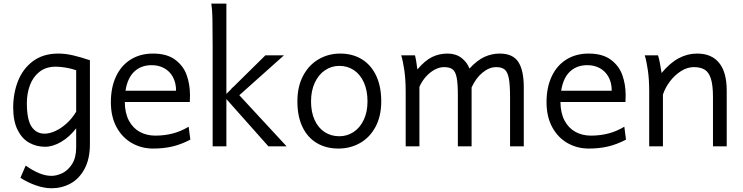

<svg xmlns="http://www.w3.org/2000/svg" viewBox="-20 -801 4065 1051"><path d="M262.2 229.5Q222.7 229.5 177.7 214.1Q132.8 198.7 91.8 172.4L120.6 105.5Q158.7 132.3 193.8 147Q229 161.6 262.2 161.6Q290 161.6 321.3 146.7Q352.5 131.8 374.8 96.7Q397 61.5 397 4.9V-98.6Q359.4 -50.3 314 -23.9Q268.6 2.4 227.1 2.4Q179.2 2.4 139.6 -19.8Q100.1 -42 76.2 -90.1Q52.2 -138.2 52.2 -212.4Q52.2 -291 78.9 -358.2Q105.5 -425.3 161.1 -466.6Q216.8 -507.8 299.3 -507.8Q338.4 -507.8 380.9 -497.8Q423.3 -487.8 472.2 -471.2V-12.2Q472.2 69.3 442.6 123.8Q413.1 178.2 365.5 203.9Q317.9 229.5 262.2 229.5ZM285.6 -436Q231.4 -436 195.8 -407.7Q160.2 -379.4 143.6 -334Q127 -288.6 127 -236.8Q127 -146 152.8 -107.7Q178.7 -69.3 223.6 -69.3Q251 -69.3 282.7 -83.7Q314.5 -98.1 344.5 -125.2Q374.5 -152.3 397 -189.5V-416.5Q372.1 -425.3 341.1 -430.7Q310.1 -436 285.6 -436Z M663.1 -242.7Q663.6 -182.6 685.5 -141.1Q707.5 -99.6 745.1 -79.1Q782.7 -58.6 830.1 -58.6Q879.9 -58.6 924.8 -70.1Q969.7 -81.5 1012.7 -107.4L1022 -36.6Q971.2 -10.3 923.1 1Q875 12.2 817.9 12.2Q755.4 12.2 702.6 -17.3Q649.9 -46.9 618.4 -104.2Q586.9 -161.6 586.9 -241.7Q586.9 -322.3 615 -382.3Q643.1 -442.4 695.3 -475.1Q747.6 -507.8 817.9 -507.8Q893.1 -507.8 938.2 -474.6Q983.4 -441.4 1001.7 -390.4Q1020 -339.4 1020 -279.8Q1019.5 -261.2 1019 -242.7ZM943.8 -304.2Q943.8 -347.7 926.5 -379.4Q909.2 -411.1 878.9 -427.7Q848.6 -444.3 810.5 -444.3Q752.4 -444.3 715.1 -409.2Q677.7 -374 667 -304.2Z M1144 -551.8Q1144 -651.4 1142.8 -702.1Q1141.6 -752.9 1136.7 -781.2H1219.2V-287.1L1245.1 -312.5L1251 -321.8L1252.4 -320.3L1432.6 -498H1534.2L1290 -279.8L1548.8 0H1449.2L1219.2 -258.8V0H1144Z M1842.3 -507.8Q1909.2 -507.8 1960 -477.1Q2010.7 -446.3 2038.8 -387.5Q2066.9 -328.6 2066.9 -246.1Q2066.9 -165 2035.4 -106.4Q2003.9 -47.9 1950.4 -17.8Q1897 12.2 1832.5 12.2Q1765.6 12.2 1714.8 -17.6Q1664.1 -47.4 1636 -105.5Q1607.9 -163.6 1607.9 -246.1Q1607.9 -327.6 1639.4 -386.7Q1670.9 -445.8 1724.4 -476.8Q1777.8 -507.8 1842.3 -507.8ZM1837.4 -55.2Q1879.9 -55.2 1915 -78.1Q1950.2 -101.1 1970.9 -144.3Q1991.7 -187.5 1991.7 -246.1Q1991.7 -305.7 1971.9 -349.6Q1952.1 -393.6 1917.2 -417Q1882.3 -440.4 1837.4 -440.4Q1794.9 -440.4 1759.5 -416.7Q1724.1 -393.1 1703.4 -348.9Q1682.6 -304.7 1682.6 -246.1Q1682.6 -187 1702.4 -143.8Q1722.2 -100.6 1757.3 -77.9Q1792.5 -55.2 1837.4 -55.2Z M2561.5 0H2486.3V-278.3Q2486.3 -344.2 2479.7 -377Q2473.1 -409.7 2457.3 -421.6Q2441.4 -433.6 2410.6 -433.6Q2385.3 -433.6 2359.4 -419.7Q2333.5 -405.8 2311.5 -381.3Q2289.6 -356.9 2275.9 -325.7V0H2200.7V-300.3Q2200.7 -364.7 2193.4 -415.5Q2186 -466.3 2176.3 -498H2251.5Q2258.3 -474.1 2264.6 -420.9Q2306.6 -470.2 2345.5 -489Q2384.3 -507.8 2429.7 -507.8Q2474.6 -507.8 2505.6 -484.4Q2536.6 -460.9 2549.8 -425.8Q2592.3 -471.7 2632.3 -489.7Q2672.4 -507.8 2715.3 -507.8Q2787.1 -507.8 2817.1 -462.2Q2847.2 -416.5 2847.2 -322.3V0H2772V-268.6Q2772 -336.9 2765.4 -371.8Q2758.8 -406.7 2742.7 -420.2Q2726.6 -433.6 2696.3 -433.6Q2657.7 -433.6 2621.1 -403.3Q2584.5 -373 2561.5 -322.3Z M3047.9 -242.7Q3048.3 -182.6 3070.3 -141.1Q3092.3 -99.6 3129.9 -79.1Q3167.5 -58.6 3214.8 -58.6Q3264.6 -58.6 3309.6 -70.1Q3354.5 -81.5 3397.5 -107.4L3406.7 -36.6Q3356 -10.3 3307.9 1Q3259.8 12.2 3202.6 12.2Q3140.1 12.2 3087.4 -17.3Q3034.7 -46.9 3003.2 -104.2Q2971.7 -161.6 2971.7 -241.7Q2971.7 -322.3 2999.8 -382.3Q3027.8 -442.4 3080.1 -475.1Q3132.3 -507.8 3202.6 -507.8Q3277.8 -507.8 3323 -474.6Q3368.2 -441.4 3386.5 -390.4Q3404.8 -339.4 3404.8 -279.8Q3404.3 -261.2 3403.8 -242.7ZM3328.6 -304.2Q3328.6 -347.7 3311.3 -379.4Q3293.9 -411.1 3263.7 -427.7Q3233.4 -444.3 3195.3 -444.3Q3137.2 -444.3 3099.9 -409.2Q3062.5 -374 3051.8 -304.2Z M3882.8 -268.6Q3882.8 -334 3871.6 -369.6Q3860.4 -405.3 3837.9 -419.4Q3815.4 -433.6 3777.8 -433.6Q3742.2 -433.6 3707.5 -411.6Q3672.9 -389.6 3646.7 -354.7Q3620.6 -319.8 3608.9 -283.2V0H3533.7V-300.3Q3533.7 -365.2 3526.4 -416.3Q3519 -467.3 3509.3 -498H3582Q3586.9 -483.9 3592.5 -454.6Q3598.1 -425.3 3601.6 -401.4Q3647 -456.5 3695.1 -482.2Q3743.2 -507.8 3795.9 -507.8Q3875.5 -507.8 3916.7 -456.5Q3958 -405.3 3958 -305.2V0H3882.8Z"/></svg>

Font: Lesson One Light
Style: Regular
Weight: 300
Designer: But Ko, Victor Gaultney, Annie Olsen, Julie Remington, Don Collingsworth, Eric Hays, Becca Hirsbrunner
Version: Version 1.100